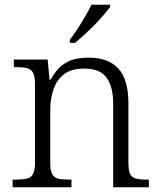

<svg xmlns="http://www.w3.org/2000/svg" viewBox="-20 -786 672 806"><path d="M33 0V-32H47Q76 -32 93.5 -36.5Q111 -41 119 -56.5Q127 -72 127 -105V-433Q127 -465 119 -480Q111 -495 95 -499.5Q79 -504 53 -504H38V-536H180L188 -452H193Q213 -489 237 -509Q261 -529 289.5 -536.5Q318 -544 353 -544Q435 -544 477 -498Q519 -452 519 -353V-105Q519 -72 526 -56.5Q533 -41 549.5 -36.5Q566 -32 595 -32H605V0H455V-354Q455 -420 428 -459Q401 -498 333 -498Q278 -498 247.5 -473.5Q217 -449 204 -409.5Q191 -370 191 -326V-102Q191 -70 199 -55Q207 -40 224 -36Q241 -32 270 -32H280V0ZM273 -619Q288 -638 305 -664Q322 -690 337.5 -717Q353 -744 364 -766H442V-756Q432 -743 415 -723Q398 -703 376.5 -681Q355 -659 333.5 -639.5Q312 -620 295 -606H273Z"/></svg>

Font: Noto Serif Armenian Light
Style: Regular
Weight: 300
Version: Version 2.007